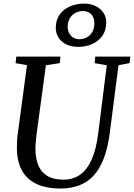

<svg xmlns="http://www.w3.org/2000/svg" viewBox="-20 -1066 764 1096"><path d="M656.5 -694 606.5 -306Q595.5 -221.5 572.2 -161.2Q549 -101 514 -63.2Q479 -25.5 432 -7.8Q385 10 327 10Q240 10 185.2 -17.5Q130.5 -45 104.2 -95Q78 -145 76.5 -212.5Q76.5 -231 77 -250.8Q77.5 -270.5 80 -291L134 -694L69 -705.5L73 -743H325L321 -705.5L242 -693.5L188.5 -298.5Q185 -272.5 183.5 -249.5Q182 -226.5 182.5 -206.5Q183.5 -157.5 199.8 -119.8Q216 -82 251 -61.2Q286 -40.5 342.5 -40.5Q398 -40.5 438.2 -69.5Q478.5 -98.5 504.2 -157.5Q530 -216.5 541 -307.5L589.5 -693.5L520 -705.5L524 -743H724L719.5 -705.5ZM428 -798.5Q368 -798.5 333.2 -829.2Q298.5 -860 298.5 -907.5Q298.5 -943.5 312.8 -969.8Q327 -996 350.2 -1012.8Q373.5 -1029.5 402 -1037.5Q430.5 -1045.5 459 -1045.5Q497.5 -1045.5 526 -1031.2Q554.5 -1017 570.5 -993Q586.5 -969 586.5 -939.5Q586.5 -892.5 563.8 -861Q541 -829.5 505 -814Q469 -798.5 428 -798.5ZM433 -842Q454.5 -842 474.2 -852Q494 -862 506.2 -882.2Q518.5 -902.5 518.5 -933.5Q518.5 -967.5 500.2 -985.2Q482 -1003 453 -1003Q432 -1003 412 -993Q392 -983 379.2 -962.8Q366.5 -942.5 366.5 -911.5Q366.5 -882 385.2 -862Q404 -842 433 -842Z"/></svg>

Font: Merriweather 48pt
Style: Italic
Weight: 400
Italic angle: -7.8°
Version: Version 2.101